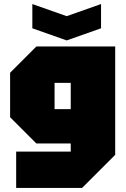

<svg xmlns="http://www.w3.org/2000/svg" viewBox="-20 -790 625 950"><path d="M60 140V-40H330V-80H160L30 -210V-430L160 -560H550V-24L386 140ZM250 -380V-250H330V-380ZM480 -770V-650L310 -590L140 -650V-770L310 -710Z"/></svg>

Font: Tektur SemiCondensed Black
Style: Regular
Weight: 900
Width: 4
Designer: Adam Jagosz
Foundry: Adam Jagosz
Version: Version 1.005;gftools[0.9.30]